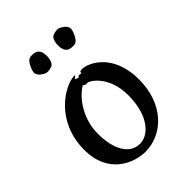

<svg xmlns="http://www.w3.org/2000/svg" viewBox="-179 -665 767 767"><g transform="rotate(-45 204.5 -281.5)"><path d="M373 -206C373 -361 268 -397 244 -397C231 -397 229 -397 228 -390C227 -383 219 -393 210 -386L206 -382C203 -384 200 -385 196 -386C185 -388 215 -401 197 -400C145 -397 20 -325 19 -164C18 -24 125 16 187 16C287 16 373 -70 373 -206ZM197 -349C208 -341 210 -343 219 -343C227 -343 298 -305 298 -192C298 -80 245 -22 194 -22C137 -22 103 -80 103 -170C103 -254 152 -322 197 -349ZM179 -537C178 -567 164 -578 140 -578C135 -578 130 -579 121 -574C110 -568 95 -537 95 -522C95 -512 103 -501 114 -495C121 -490 128 -486 138 -486C144 -486 152 -488 161 -491C175 -496 180 -522 179 -537ZM240 -528C241 -498 255 -487 279 -487C284 -487 289 -486 298 -491C309 -497 324 -528 324 -543C324 -553 316 -564 305 -570C298 -575 291 -579 281 -579C275 -579 267 -577 258 -574C244 -569 239 -543 240 -528Z"/></g></svg>

Font: Oregano
Style: Regular
Weight: 400
Designer: Astigmatic (AOETI)
Foundry: Astigmatic (AOETI)
Version: Version 1.000